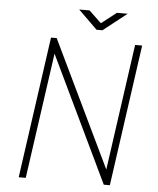

<svg xmlns="http://www.w3.org/2000/svg" viewBox="-59 -928 803 978"><g transform="rotate(5 343.0 -439.0)"><path d="M73.5 0 175.5 -723H204.5L514.5 -78L605.5 -723H641.5L539.5 0H508.5L200.5 -643L109.5 0ZM403 -783 306 -878H359L422 -818L499 -878H554L433 -783Z"/></g></svg>

Font: Public Sans Thin
Style: Italic
Weight: 100
Italic angle: -8°
Designer: The Public Sans project authors (U.S. Web Design System). Libre Franklin designed by Pablo Impallari and Rodrigo Fuenzal
Version: Version 2.000